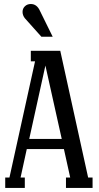

<svg xmlns="http://www.w3.org/2000/svg" viewBox="-20 -932 489 952"><path d="M241.2 -750H185.1L103 -841.8Q91.8 -856.4 91.8 -873Q91.8 -889.6 103.5 -900.9Q115.2 -912.1 132.8 -912.1Q163.1 -912.1 178.2 -877.9ZM132.8 -680.2H278.8L417 -51.8H439V0H307.1V-51.8H328.1L296.9 -192.9H112.8L82 -51.8H103V0H5.9V-51.8H26.9L153.8 -627.9H132.8ZM286.1 -243.2 205.1 -606.9 125 -243.2Z"/></svg>

Font: Margherita Semibold
Style: Regular
Weight: 600
Designer: James Puckett
Foundry: Dunwich Type Founders
Version: Version 1.008;hotconv 1.0.109;makeotfexe 2.5.65596